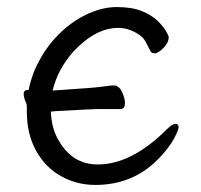

<svg xmlns="http://www.w3.org/2000/svg" viewBox="-20 -506 570 544"><path d="M429 -56Q357 18 250 18Q198 18 153.5 -6.5Q109 -31 82.5 -78.5Q56 -126 56 -190Q56 -199 56 -208Q55 -211 54 -214Q47 -230 47 -240Q47 -251 59 -251H61Q67 -280 78 -307Q101 -360 138 -400Q175 -440 221 -463Q267 -486 310.5 -486Q354 -486 382 -474.5Q410 -463 426.5 -447Q443 -431 450.5 -417.5Q458 -404 458 -401Q458 -385 443 -370Q428 -355 419 -355Q410 -355 407 -360Q400 -374 393 -387Q386 -400 375 -407Q346 -427 315 -427Q251 -427 188 -360Q143 -309 129 -249Q133 -250 136 -250Q245 -257 266 -260Q294 -264 302 -264Q317 -264 325.5 -246Q334 -228 334 -214Q334 -197 321 -197H257Q243 -197 136 -191Q130 -190 124 -190Q126 -144 144 -112Q183 -40 257 -40Q353 -40 453 -140Q468 -155 477 -155Q486 -155 486 -146Q486 -137 472 -111.5Q458 -86 429 -56Z"/></svg>

Font: Fusion Kai T
Style: Regular
Weight: 400
Designer: Fontworks Inc.
Version: Version 24.134;May 13, 2024